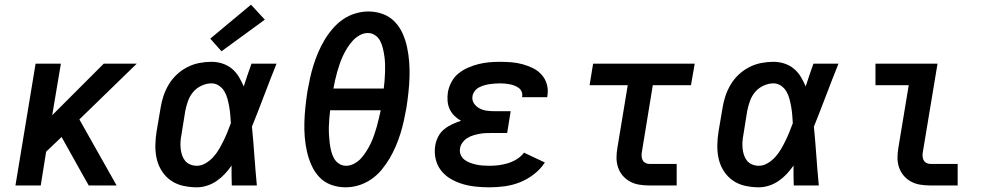

<svg xmlns="http://www.w3.org/2000/svg" viewBox="-20 -792 4240 820"><path d="M46 0 132 -520H240L203 -300L423 -520H564L319 -282L478 0H359L334 -44L243 -207L177 -144L154 0Z M821 8Q791 8 762 1.5Q733 -5 710 -21Q687 -37 671.5 -61Q656 -85 649.5 -113Q643 -141 643.5 -171.5Q644 -202 649 -232L666 -332Q670 -358 678.5 -383Q687 -408 701 -431.5Q715 -455 735.5 -474Q756 -493 780.5 -505.5Q805 -518 831.5 -523Q858 -528 883 -528Q908 -528 930.5 -520.5Q953 -513 970.5 -498.5Q988 -484 1000 -464Q1012 -444 1021 -423Q1029 -447 1037 -471.5Q1045 -496 1054 -520H1161Q1134 -453 1108.5 -385.5Q1083 -318 1056 -251Q1062 -189 1066.5 -126Q1071 -63 1077 0H970Q969 -21 969 -42.5Q969 -64 969 -85Q956 -66 940 -49Q924 -32 905 -19Q886 -6 864 1Q842 8 821 8ZM821 -84Q840 -84 858.5 -95Q877 -106 891 -121.5Q905 -137 915.5 -155Q926 -173 935 -191.5Q944 -210 951.5 -228.5Q959 -247 966 -266Q965 -283 963.5 -301Q962 -319 959 -336Q956 -353 951.5 -370Q947 -387 938.5 -401.5Q930 -416 915.5 -426Q901 -436 883 -436Q862 -436 840.5 -426Q819 -416 804.5 -398.5Q790 -381 782.5 -359.5Q775 -338 771 -317L755 -217Q752 -202 751 -187Q750 -172 751.5 -157.5Q753 -143 757.5 -129.5Q762 -116 770.5 -105.5Q779 -95 792.5 -89.5Q806 -84 821 -84ZM926 -573 878 -627 1052 -772 1111 -708Z M1456 8Q1423 8 1393.5 -3Q1364 -14 1343.5 -36Q1323 -58 1310.5 -86Q1298 -114 1291 -144.5Q1284 -175 1281.5 -207Q1279 -239 1280 -271.5Q1281 -304 1284.5 -336.5Q1288 -369 1293 -402Q1298 -430 1304 -457.5Q1310 -485 1318.5 -512.5Q1327 -540 1338.5 -567Q1350 -594 1365 -619.5Q1380 -645 1400 -668.5Q1420 -692 1444.5 -709Q1469 -726 1497.5 -734.5Q1526 -743 1553 -743Q1586 -743 1615.5 -732Q1645 -721 1666 -699Q1687 -677 1699.5 -649Q1712 -621 1718.5 -590.5Q1725 -560 1727.5 -528Q1730 -496 1729 -463.5Q1728 -431 1724.5 -398.5Q1721 -366 1716 -333Q1711 -305 1705 -277.5Q1699 -250 1690.5 -222.5Q1682 -195 1670.5 -168Q1659 -141 1644 -115.5Q1629 -90 1609.5 -66.5Q1590 -43 1565 -26Q1540 -9 1512 -0.5Q1484 8 1456 8ZM1619 -414Q1621 -431 1622.5 -448.5Q1624 -466 1624.5 -483.5Q1625 -501 1624.5 -518.5Q1624 -536 1621.5 -553Q1619 -570 1615 -586.5Q1611 -603 1603.5 -617.5Q1596 -632 1582 -641.5Q1568 -651 1551 -651Q1533 -651 1516 -641.5Q1499 -632 1486 -617.5Q1473 -603 1463 -587Q1453 -571 1445 -554Q1437 -537 1431 -519.5Q1425 -502 1420 -484.5Q1415 -467 1411 -449Q1407 -431 1404 -414ZM1458 -84Q1476 -84 1493.5 -93.5Q1511 -103 1523.5 -117.5Q1536 -132 1546 -148Q1556 -164 1564 -181Q1572 -198 1578 -215.5Q1584 -233 1589 -250.5Q1594 -268 1598 -286Q1602 -304 1606 -321H1390Q1388 -304 1386.5 -286.5Q1385 -269 1384.5 -251.5Q1384 -234 1385 -216.5Q1386 -199 1388 -182Q1390 -165 1394 -148.5Q1398 -132 1405.5 -117.5Q1413 -103 1427 -93.5Q1441 -84 1458 -84Z M2071 8Q2041 8 2012 5Q1983 2 1956 -6Q1929 -14 1905 -28Q1881 -42 1864 -63.5Q1847 -85 1840.5 -113.5Q1834 -142 1839 -171Q1842 -190 1851.5 -208.5Q1861 -227 1877 -240Q1893 -253 1911.5 -261.5Q1930 -270 1949 -276Q1933 -285 1920.5 -297.5Q1908 -310 1900.5 -326Q1893 -342 1891.5 -361Q1890 -380 1893 -399Q1897 -421 1908.5 -442.5Q1920 -464 1939 -479Q1958 -494 1980 -503.5Q2002 -513 2024.5 -518.5Q2047 -524 2069.5 -526Q2092 -528 2115 -528Q2140 -528 2164.5 -526Q2189 -524 2212.5 -517.5Q2236 -511 2257 -500.5Q2278 -490 2293.5 -472.5Q2309 -455 2315.5 -432Q2322 -409 2318 -384Q2318 -382 2317.5 -380.5Q2317 -379 2317 -377H2210Q2210 -377 2210 -378Q2210 -379 2210 -379Q2212 -390 2208 -400Q2204 -410 2196 -416Q2188 -422 2178 -426Q2168 -430 2158 -432Q2148 -434 2137 -435Q2126 -436 2115 -436Q2104 -436 2092.5 -435Q2081 -434 2070 -432.5Q2059 -431 2047.5 -427.5Q2036 -424 2025.5 -418.5Q2015 -413 2007.5 -403Q2000 -393 1998 -382Q1995 -364 2004.5 -350Q2014 -336 2029 -328.5Q2044 -321 2061 -319Q2078 -317 2096 -317H2161L2146 -224H2081Q2068 -224 2054.5 -223.5Q2041 -223 2028 -220.5Q2015 -218 2001.5 -214Q1988 -210 1976 -202.5Q1964 -195 1955.5 -183.5Q1947 -172 1945 -159Q1942 -144 1947.5 -131Q1953 -118 1963.5 -110Q1974 -102 1987 -97Q2000 -92 2014 -89Q2028 -86 2042.5 -85Q2057 -84 2071 -84Q2091 -84 2110.5 -86.5Q2130 -89 2149.5 -95Q2169 -101 2187 -112Q2205 -123 2218 -140L2307 -98Q2288 -69 2260 -47.5Q2232 -26 2200.5 -13.5Q2169 -1 2136 3.5Q2103 8 2071 8Z M2752 0Q2730 0 2709 -3.5Q2688 -7 2670 -17Q2652 -27 2639 -42.5Q2626 -58 2619.5 -77.5Q2613 -97 2613 -118.5Q2613 -140 2617 -162L2661 -428H2498L2513 -520H2947L2931 -428H2768L2722 -147Q2720 -138 2720 -128.5Q2720 -119 2723.5 -110.5Q2727 -102 2735 -97Q2743 -92 2752 -92H2870V0Z M3221 8Q3191 8 3162 1.5Q3133 -5 3110 -21Q3087 -37 3071.5 -61Q3056 -85 3049.5 -113Q3043 -141 3043.5 -171.5Q3044 -202 3049 -232L3066 -332Q3070 -358 3078.5 -383Q3087 -408 3101 -431.5Q3115 -455 3135.5 -474Q3156 -493 3180.5 -505.5Q3205 -518 3231.5 -523Q3258 -528 3283 -528Q3308 -528 3330.5 -520.5Q3353 -513 3370.5 -498.5Q3388 -484 3400 -464Q3412 -444 3421 -423Q3429 -447 3437 -471.5Q3445 -496 3454 -520H3561Q3534 -453 3508.5 -385.5Q3483 -318 3456 -251Q3462 -189 3466.5 -126Q3471 -63 3477 0H3370Q3369 -21 3369 -42.5Q3369 -64 3369 -85Q3356 -66 3340 -49Q3324 -32 3305 -19Q3286 -6 3264 1Q3242 8 3221 8ZM3221 -84Q3240 -84 3258.5 -95Q3277 -106 3291 -121.5Q3305 -137 3315.5 -155Q3326 -173 3335 -191.5Q3344 -210 3351.5 -228.5Q3359 -247 3366 -266Q3365 -283 3363.5 -301Q3362 -319 3359 -336Q3356 -353 3351.5 -370Q3347 -387 3338.5 -401.5Q3330 -416 3315.5 -426Q3301 -436 3283 -436Q3262 -436 3240.5 -426Q3219 -416 3204.5 -398.5Q3190 -381 3182.5 -359.5Q3175 -338 3171 -317L3155 -217Q3152 -202 3151 -187Q3150 -172 3151.5 -157.5Q3153 -143 3157.5 -129.5Q3162 -116 3170.5 -105.5Q3179 -95 3192.5 -89.5Q3206 -84 3221 -84Z M3952 0Q3930 0 3909 -3.5Q3888 -7 3870 -17Q3852 -27 3839 -42.5Q3826 -58 3819.5 -77.5Q3813 -97 3813 -118.5Q3813 -140 3817 -162L3861 -428H3719V-520H3984L3922 -147Q3920 -138 3920 -128.5Q3920 -119 3923.5 -110.5Q3927 -102 3935 -97Q3943 -92 3952 -92H4070V0Z"/></svg>

Font: Iosevka SS04 Semibold Extended
Style: Italic
Weight: 600
Width: 7
Italic angle: -9°
Monospace: yes
Designer: Belleve Invis
Foundry: Belleve Invis
Version: Version 19.0.0; ttfautohint (v1.8.4)